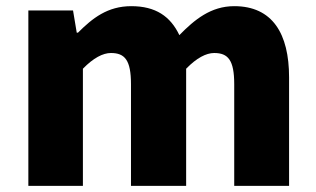

<svg xmlns="http://www.w3.org/2000/svg" viewBox="-20 -603 1025 623"><path d="M72 0H249V-380C283 -415 314 -431 340 -431C385 -431 405 -408 405 -330V0H584V-380C618 -415 649 -431 675 -431C720 -431 740 -408 740 -330V0H918V-352C918 -494 864 -583 740 -583C664 -583 611 -539 562 -489C533 -550 485 -583 406 -583C329 -583 280 -544 233 -497H229L217 -569H72Z"/></svg>

Font: Noto Sans T Chinese Black
Style: Bold
Weight: 900
Designer: Ryoko NISHIZUKA (kana & ideographs); Paul D. Hunt (Latin, Greek & Cyrillic); Wenlong ZHANG (bopomofo); Sandoll Communica
Foundry: Adobe Systems Incorporated
Version: Version 1.000;PS 1;hotconv 1.0.78;makeotf.lib2.5.61930